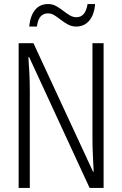

<svg xmlns="http://www.w3.org/2000/svg" viewBox="-20 -927 603 947"><path d="M72 0V-714H145L439 -80H442Q440 -119 438 -162.5Q436 -206 436 -247V-714H491V0H422L124 -645H120Q123 -605 125 -564Q127 -523 127 -474V0ZM124 -796Q129 -848 152.5 -877.5Q176 -907 217 -907Q239 -907 257 -897Q275 -887 291.5 -874Q308 -861 324 -851.5Q340 -842 357 -842Q378 -842 392 -857Q406 -872 412 -907H449Q445 -854 420 -825Q395 -796 356 -796Q334 -796 315.5 -806Q297 -816 281 -828.5Q265 -841 249.5 -851Q234 -861 216 -861Q195 -861 181 -846.5Q167 -832 162 -796Z"/></svg>

Font: Noto Sans Mono SemiCondensed Light
Style: Regular
Weight: 300
Width: 4
Designer: Monotype Design Team
Foundry: Monotype Imaging Inc.
Version: Version 2.014; ttfautohint (v1.8.4.7-5d5b)